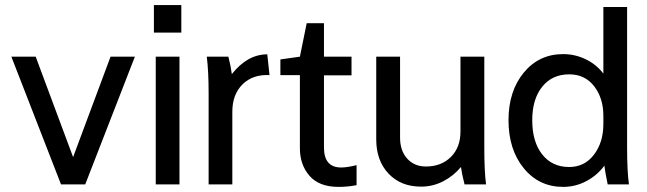

<svg xmlns="http://www.w3.org/2000/svg" viewBox="-20 -729 2557 759"><path d="M417 -504.9H513.2L316.9 0H221.2L24.9 -504.9H121.1L269 -107.9Z M595.7 0V-504.9H689.5V0ZM588.4 -600.1V-709H696.8V-600.1Z M797.4 -504.9H882.8Q892.6 -466.8 896.5 -436Q958 -514.2 1036.6 -514.2L1045.4 -432.1Q979 -435.5 938.7 -395.5Q898.4 -355.5 898.4 -287.1V0H804.7V-359.9Q804.7 -447.8 797.4 -504.9Z M1165.5 -143.1V-432.1H1088.4V-494.1L1165.5 -504.9L1192.4 -637.2H1260.7V-504.9H1369.6V-431.2H1260.7V-146Q1260.7 -66.9 1328.6 -66.9Q1353 -66.9 1389.6 -76.2V2.9Q1356 9.8 1318.4 9.8Q1241.7 9.8 1203.6 -33.9Q1165.5 -77.6 1165.5 -143.1Z M1901.4 0H1816.4Q1805.7 -42 1802.2 -68.8Q1772.5 -33.2 1731.7 -12.2Q1690.9 8.8 1644.5 8.8Q1564.5 8.8 1515.9 -42.7Q1467.3 -94.2 1467.3 -178.2V-504.9H1561.5V-185.1Q1561.5 -133.3 1589.6 -102.1Q1617.7 -70.8 1663.6 -70.8Q1724.6 -70.8 1762.5 -108.6Q1800.3 -146.5 1800.3 -209V-504.9H1894.5V-145Q1894.5 -53.2 1901.4 0Z M2365.2 -438V-701.2H2459V-145Q2459 -52.7 2466.3 0H2382.3Q2372.1 -49.3 2369.1 -74.2Q2341.8 -36.6 2298.6 -13.4Q2255.4 9.8 2206.1 9.8Q2110.8 9.8 2050.5 -64Q1990.2 -137.7 1990.2 -253.9Q1990.2 -368.7 2050.5 -441.9Q2110.8 -515.1 2206.1 -515.1Q2253.4 -515.1 2295.7 -494.6Q2337.9 -474.1 2365.2 -438ZM2365.2 -238.8V-271Q2365.2 -340.8 2328.9 -387.9Q2292.5 -435.1 2230 -435.1Q2162.6 -435.1 2123.3 -386Q2084 -336.9 2084 -253.9Q2084 -168.5 2123.3 -118.7Q2162.6 -68.8 2230 -68.8Q2291 -68.8 2328.1 -117.7Q2365.2 -166.5 2365.2 -238.8Z"/></svg>

Font: LT Superior Med
Style: Regular
Weight: 500
Designer: Daniel Lyons
Foundry: LyonsType
Version: Version 1.000